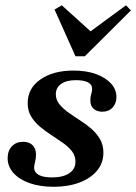

<svg xmlns="http://www.w3.org/2000/svg" viewBox="-20 -695 515 726"><path d="M183.1 11.3Q131.5 11.3 92.3 -2.4Q53.2 -16.1 31 -40.7Q8.9 -65.3 8.9 -96.8Q8.9 -125 25 -141.9Q41.1 -158.9 67.7 -158.9Q90.3 -158.9 103.2 -146Q116.1 -133.1 116.1 -110.5Q116.1 -96.8 112.5 -82.3Q108.9 -67.7 108.9 -58.9Q110.5 -41.9 127.4 -33.1Q144.4 -24.2 176.6 -24.2Q218.5 -24.2 241.9 -39.9Q265.3 -55.6 265.3 -83.9Q265.3 -105.6 252.4 -122.6Q239.5 -139.5 219 -154Q198.4 -168.5 175.4 -183.5Q152.4 -198.4 131.9 -215.3Q111.3 -232.3 98 -254Q84.7 -275.8 84.7 -304.8Q84.7 -361.3 133.1 -394.8Q181.5 -428.2 258.1 -428.2Q305.6 -428.2 341.9 -415.3Q378.2 -402.4 399.2 -379.8Q420.2 -357.3 420.2 -328.2Q420.2 -304 405.6 -288.3Q391.1 -272.6 366.9 -272.6Q346.8 -272.6 334.3 -283.5Q321.8 -294.4 321.8 -312.9Q321 -325.8 325 -339.1Q329 -352.4 328.2 -359.7Q328.2 -375.8 312.1 -383.9Q296 -391.9 266.9 -391.9Q231.5 -391.9 211.3 -377.8Q191.1 -363.7 191.1 -338.7Q191.1 -317.7 204.4 -301.2Q217.7 -284.7 237.9 -270.2Q258.1 -255.6 281.5 -240.7Q304.8 -225.8 325 -208.5Q345.2 -191.1 358.1 -169Q371 -146.8 371 -117.7Q371 -79 347.2 -50Q323.4 -21 280.6 -4.8Q237.9 11.3 183.1 11.3ZM456.5 -675 475 -655.6 300.8 -482.3H265.3L186.3 -658.9L213.7 -675L341.9 -558.9L295.2 -556.5Z"/></svg>

Font: Playfair 9pt
Style: Bold Italic
Weight: 700
Italic angle: -15.6°
Designer: Claus Eggers Sørensen
Foundry: Claus Eggers Sørensen
Version: Version 2.203